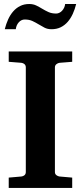

<svg xmlns="http://www.w3.org/2000/svg" viewBox="-20 -924 399 944"><path d="M22.9 0V-50.8L85 -56.2Q94.2 -57.1 100.6 -62.7Q106.9 -68.4 106.9 -78.1V-592.8Q106.9 -602.5 100.6 -608.4Q94.2 -614.3 85 -615.2L22.9 -620.1V-670.9H335V-620.1L272.9 -615.2Q264.6 -614.3 257.3 -608.4Q250 -602.5 250 -592.8V-78.1Q250 -68.4 257.3 -62.7Q264.6 -57.1 272.9 -56.2L335 -50.8V0ZM354.5 -904.3Q348.1 -878.4 337.9 -856Q327.6 -833.5 313 -816.7Q298.3 -799.8 278.6 -790Q258.8 -780.3 233.4 -780.3Q213.9 -780.3 199.2 -787.8Q184.6 -795.4 170.2 -804.2Q155.8 -813 139.6 -820.6Q123.5 -828.1 101.6 -828.1Q85 -828.1 72.5 -814.5Q60.1 -800.8 57.6 -780.3H3.4Q9.8 -806.2 20 -828.6Q30.3 -851.1 44.9 -867.9Q59.6 -884.8 79.1 -894.5Q98.6 -904.3 123.5 -904.3Q143.1 -904.3 158.2 -897Q173.3 -889.6 187.7 -880.9Q202.1 -872.1 218.3 -864.7Q234.4 -857.4 256.3 -857.4Q264.2 -857.4 271.7 -861.1Q279.3 -864.7 285.2 -871.1Q291 -877.4 295.2 -886Q299.3 -894.5 300.3 -904.3Z"/></svg>

Font: Charis SIL Phon
Style: Bold
Weight: 700
Foundry: SIL International
Version: Version 5.000